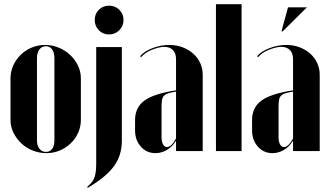

<svg xmlns="http://www.w3.org/2000/svg" viewBox="-20 -719 1567 914"><path d="M195 -505Q229 -505 260 -492Q291 -479 314 -457.5Q337 -436 351 -407Q365 -378 365 -346V-148Q365 -116 352 -87Q339 -58 316.5 -36.5Q294 -15 264.5 -2.5Q235 10 201 10Q167 10 135.5 -2.5Q104 -15 81 -37Q58 -59 44 -87.5Q30 -116 30 -148V-346Q30 -378 43 -407Q56 -436 78.5 -458Q101 -480 131 -492.5Q161 -505 195 -505ZM199 -499Q179 -499 167.5 -483.5Q156 -468 156 -443V-51Q156 -26 167.5 -11Q179 4 199 4Q218 4 228.5 -10.5Q239 -25 239 -51V-443Q239 -469 228 -484Q217 -499 199 -499Z M431 -624Q431 -653 450.5 -672.5Q470 -692 499 -692Q528 -692 548 -672.5Q568 -653 568 -624Q568 -595 548 -575Q528 -555 499 -555Q470 -555 450.5 -575Q431 -595 431 -624ZM560 -48Q560 20 523 71.5Q486 123 398 175L395 171Q405 162 413 153.5Q421 145 426.5 133.5Q432 122 435 105Q438 88 438 62V-495H560Z M623 -148Q623 -208 668 -240.5Q713 -273 818 -289V-437Q818 -466 803 -481Q788 -496 762 -496Q748 -496 731.5 -491.5Q715 -487 699.5 -480.5Q684 -474 671.5 -465Q659 -456 652 -447L647 -451Q656 -463 671 -472.5Q686 -482 705 -489.5Q724 -497 744.5 -501Q765 -505 786 -505Q820 -505 849 -494Q878 -483 899.5 -464Q921 -445 933 -419Q945 -393 945 -363V0H818V-47H816Q801 -21 775 -5.5Q749 10 720 10Q678 10 650.5 -21Q623 -52 623 -98ZM775 -19Q796 -19 818 -60V-283Q795 -279 781.5 -275Q768 -271 760.5 -263Q753 -255 751 -241.5Q749 -228 749 -207V-66Q749 -45 756 -32Q763 -19 775 -19Z M1008 -699H1130V0H1008Z M1180 -148Q1180 -208 1225 -240.5Q1270 -273 1375 -289V-437Q1375 -466 1360 -481Q1345 -496 1319 -496Q1305 -496 1288.5 -491.5Q1272 -487 1256.5 -480.5Q1241 -474 1228.5 -465Q1216 -456 1209 -447L1204 -451Q1213 -463 1228 -472.5Q1243 -482 1262 -489.5Q1281 -497 1301.5 -501Q1322 -505 1343 -505Q1377 -505 1406 -494Q1435 -483 1456.5 -464Q1478 -445 1490 -419Q1502 -393 1502 -363V0H1375V-47H1373Q1358 -21 1332 -5.5Q1306 10 1277 10Q1235 10 1207.5 -21Q1180 -52 1180 -98ZM1332 -19Q1353 -19 1375 -60V-283Q1352 -279 1338.5 -275Q1325 -271 1317.5 -263Q1310 -255 1308 -241.5Q1306 -228 1306 -207V-66Q1306 -45 1313 -32Q1320 -19 1332 -19ZM1320 -570 1351 -684H1441L1326 -570Z"/></svg>

Font: Moniqa Black Display
Style: Regular
Weight: 900
Designer: Rajesh Rajput
Foundry: Rajesh Rajput
Version: Version 1.000